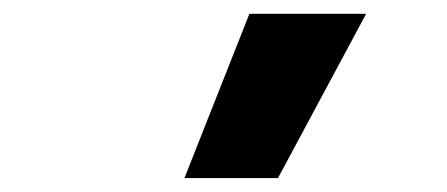

<svg xmlns="http://www.w3.org/2000/svg" viewBox="-20 -755 640 275"><path d="M244.2 -500 337.2 -735.2H504.4L378.2 -500Z"/></svg>

Font: Geist Mono
Style: Italic
Weight: 400
Italic angle: -12°
Monospace: yes
Designer: Basement.studio, Andrés Briganti, Mateo Zaragoza
Foundry: Basement.studio, Vercel, Andrés Briganti, Guido Ferreyra, Mateo Zaragoza
Version: Version 1.500